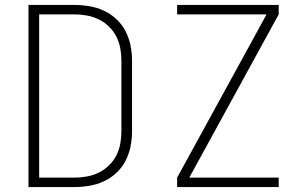

<svg xmlns="http://www.w3.org/2000/svg" viewBox="-20 -755 1240 775"><path d="M95 0V-735H280Q310 -735 340.5 -730Q371 -725 399 -712Q427 -699 450 -677.5Q473 -656 487 -628.5Q501 -601 507 -571Q513 -541 513 -510V-225Q513 -194 507 -164Q501 -134 487 -106.5Q473 -79 450 -57.5Q427 -36 399 -23Q371 -10 340.5 -5Q310 0 280 0ZM138 -38H280Q305 -38 330 -42.5Q355 -47 378 -58Q401 -69 419.5 -87Q438 -105 449.5 -127.5Q461 -150 465.5 -175Q470 -200 470 -225V-510Q470 -535 465.5 -560Q461 -585 449.5 -607.5Q438 -630 419.5 -648Q401 -666 378 -677Q355 -688 330 -692.5Q305 -697 280 -697H138ZM695 0V-38L1056 -697H695V-735H1105V-697L744 -38H1105V0Z"/></svg>

Font: Iosevka Aile Extralight
Style: Regular
Weight: 200
Designer: Belleve Invis
Foundry: Belleve Invis
Version: Version 31.1.0; ttfautohint (v1.8.4)